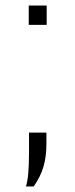

<svg xmlns="http://www.w3.org/2000/svg" viewBox="-20 -550 273 695"><path d="M84 -460H149V-530H84ZM74 125H102C136 76 148 32 148 -32V-70H85V-1C85 60 82 99 74 125Z"/></svg>

Font: Kathrein 35 Thin
Style: Regular
Weight: 250
Designer: Lazydogs Typefoundry, based on Open Sans by Ascender Corporation
Foundry: Lazydogs Typefoundry
Version: Version 1.003;PS 001.003;hotconv 1.0.88;makeotf.lib2.5.64775